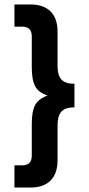

<svg xmlns="http://www.w3.org/2000/svg" viewBox="-20 -760 400 864"><path d="M45 -16H80Q123 -16 123 -60V-203Q123 -260 138.5 -288Q154 -316 194 -330Q154 -343 138.5 -371.5Q123 -400 123 -457V-596Q123 -640 80 -640H45V-740H116Q176 -740 207.5 -708.5Q239 -677 239 -618V-463Q239 -421 256.5 -402Q274 -383 315 -383V-277Q274 -277 256.5 -258Q239 -239 239 -197V-39Q239 21 207.5 52.5Q176 84 116 84H45Z"/></svg>

Font: D-DIN
Style: DIN-Bold
Weight: 700
Designer: Charles Nix
Foundry: Datto Inc.
Version: Version 1.00